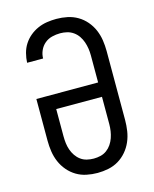

<svg xmlns="http://www.w3.org/2000/svg" viewBox="-113 -819 726 904"><g transform="rotate(-15 250.0 -367.5)"><path d="M250 8Q223 8 196.5 2.5Q170 -3 147.5 -16.5Q125 -30 107.5 -50.5Q90 -71 79.5 -95.5Q69 -120 65 -146.5Q61 -173 61 -200V-403H362V-535Q362 -552 359.5 -568.5Q357 -585 351.5 -601Q346 -617 336.5 -631Q327 -645 313 -655Q299 -665 282.5 -669Q266 -673 249 -673Q229 -673 209 -668Q189 -663 173.5 -650Q158 -637 149.5 -618Q141 -599 141 -579H63Q64 -602 70 -625Q76 -648 88.5 -667.5Q101 -687 119 -702Q137 -717 158.5 -726.5Q180 -736 203 -739.5Q226 -743 249 -743Q276 -743 302.5 -737.5Q329 -732 352 -718.5Q375 -705 392.5 -684.5Q410 -664 420.5 -639.5Q431 -615 435 -588.5Q439 -562 439 -535V-200Q439 -173 435 -146.5Q431 -120 420.5 -95.5Q410 -71 392.5 -50.5Q375 -30 352.5 -16.5Q330 -3 303.5 2.5Q277 8 250 8ZM250 -62Q267 -62 283.5 -66Q300 -70 313.5 -80Q327 -90 336.5 -104Q346 -118 351.5 -134Q357 -150 359.5 -166.5Q362 -183 362 -200V-333H139V-200Q139 -183 141 -166.5Q143 -150 148.5 -134Q154 -118 163.5 -104Q173 -90 186.5 -80Q200 -70 216.5 -66Q233 -62 250 -62Z"/></g></svg>

Font: Iosevka Gothic
Style: Regular
Weight: 400
Monospace: yes
Designer: Belleve Invis
Foundry: Belleve Invis
Version: Version 15.5.1; ttfautohint (v1.8.4)